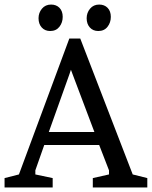

<svg xmlns="http://www.w3.org/2000/svg" viewBox="-29 -822 666 842"><path d="M191 -686Q168 -686 154 -701.5Q140 -717 140 -742Q140 -766 155 -784Q170 -802 195 -802Q218 -802 232 -787.5Q246 -773 246 -748Q246 -723 231.5 -704.5Q217 -686 191 -686ZM402 -686Q379 -686 365 -701.5Q351 -717 351 -742Q351 -766 366 -784Q381 -802 406 -802Q429 -802 443 -787.5Q457 -773 457 -748Q457 -723 442.5 -704.5Q428 -686 402 -686ZM-9 -41 54 -57 275 -653H323L553 -57L617 -41V0H378V-41L449 -57V-75L406 -186H165L126 -75V-57L202 -41V0H-9ZM385 -243 288 -500 284 -511 282 -516 276 -498 185 -243Z"/></svg>

Font: Faustina VF Beta
Style: Regular
Weight: 400
Designer: Alfonso Garcia
Foundry: Omnibus-Type
Version: Version 1.006